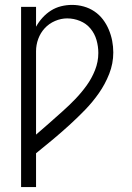

<svg xmlns="http://www.w3.org/2000/svg" viewBox="-20 -763 540 783"><path d="M66 0V-735H127V-654Q138 -674 153.5 -691Q169 -708 188 -720Q207 -732 229 -737.5Q251 -743 274 -743Q298 -743 321.5 -736.5Q345 -730 365 -716.5Q385 -703 399.5 -684Q414 -665 423.5 -642.5Q433 -620 437.5 -596.5Q442 -573 442 -549Q442 -504 425.5 -462Q409 -420 383.5 -383.5Q358 -347 327 -315Q296 -283 263 -253Q230 -223 196 -194.5Q162 -166 127 -138V0ZM127 -214Q154 -237 181 -261Q208 -285 235 -309Q262 -333 287 -359Q312 -385 333 -414Q354 -443 367.5 -477Q381 -511 381 -547Q381 -574 373.5 -600Q366 -626 349 -646.5Q332 -667 306.5 -677.5Q281 -688 254 -688Q229 -688 204.5 -677.5Q180 -667 162.5 -648Q145 -629 136 -604.5Q127 -580 127 -554Z"/></svg>

Font: Iosevka Custom Light
Style: Regular
Weight: 300
Monospace: yes
Designer: Belleve Invis
Foundry: Belleve Invis
Version: Version 27.3.5